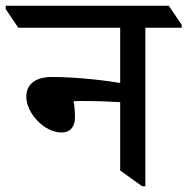

<svg xmlns="http://www.w3.org/2000/svg" viewBox="-65 -644 655 671"><path d="M150 -181C184 -181 197 -205 197 -234C197 -255 195 -276 192 -290C202 -291 209 -291 220 -291C274 -291 325 -289 355 -287V-48L432 7H443V-547H570V-557L525 -624H-45V-612L-1 -547H355V-354C315 -361 210 -375 117 -375C54 -375 27 -346 27 -306C27 -249 89 -181 150 -181Z"/></svg>

Font: Noto Serif Devanagari Medium
Style: Regular
Weight: 500
Designer: Universal Thirst, Indian Type Foundry and the Monotype Design Team
Foundry: Monotype Imaging Inc.
Version: Version 2.004